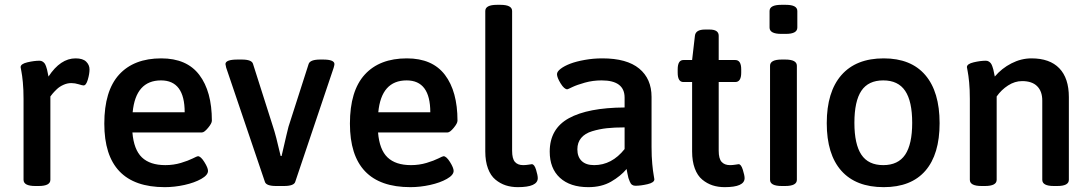

<svg xmlns="http://www.w3.org/2000/svg" viewBox="-20 -773 4541 800"><path d="M294.9 -529.8Q325.2 -529.8 339.1 -516.1Q353 -502.4 353 -483.9Q353 -465.3 345.9 -441.2Q338.9 -417 328.1 -417Q323.2 -417 307.9 -421.9Q292.5 -426.8 276.9 -426.8Q260.3 -426.8 244.1 -419.4Q228 -412.1 216.8 -401.4Q205.6 -390.6 199.5 -383.3Q193.4 -376 189.9 -371.1V-23.9Q189.9 2 141.1 2H127Q78.1 2 78.1 -23.9V-360.8Q78.1 -399.9 75.2 -430.2Q72.3 -460.4 69.1 -475.6Q65.9 -490.7 65.9 -493.2Q65.9 -506.8 94.2 -513.4Q122.6 -520 145 -520Q151.9 -520 157.2 -516.6Q162.6 -513.2 165.8 -509Q168.9 -504.9 171.9 -496.6Q174.8 -488.3 176 -483.2Q177.2 -478 179.2 -467.8Q181.2 -457.5 182.1 -454.1Q231.9 -529.8 294.9 -529.8Z M651.9 -529.8Q758.3 -529.8 810.5 -460.9Q862.8 -392.1 862.8 -270Q862.8 -259.3 846.9 -240.2Q831.1 -221.2 821.8 -221.2H531.7Q537.6 -149.4 571.3 -117.2Q605 -85 668.9 -85Q703.1 -85 733.9 -94.2Q764.6 -103.5 783 -112.8Q801.3 -122.1 804.7 -122.1Q816.4 -122.1 831.5 -97.9Q846.7 -73.7 846.7 -61Q846.7 -43.5 818.6 -27.6Q790.5 -11.7 748.8 -2.4Q707 6.8 666.5 6.8Q414.6 6.8 414.6 -257.8Q414.6 -394.5 476.3 -462.2Q538.1 -529.8 651.9 -529.8ZM650.9 -438Q545.4 -438 532.7 -305.2H749.5Q749.5 -438 650.9 -438Z M1326.2 -524.9Q1373.5 -524.9 1373.5 -505.9Q1373.5 -502 1370.1 -490.2L1210.4 -16.1Q1205.6 2 1163.1 2H1130.4Q1088.4 2 1083.5 -16.1L922.4 -491.2Q919.4 -502.9 919.4 -505.9Q919.4 -524.9 970.2 -524.9H987.3Q1029.3 -524.9 1034.2 -506.8L1117.2 -246.1Q1129.4 -210.4 1149.4 -123H1153.3Q1178.7 -233.4 1182.1 -245.1L1266.1 -506.8Q1272.5 -524.9 1314.5 -524.9Z M1675.3 -529.8Q1781.7 -529.8 1834 -460.9Q1886.2 -392.1 1886.2 -270Q1886.2 -259.3 1870.4 -240.2Q1854.5 -221.2 1845.2 -221.2H1555.2Q1561 -149.4 1594.7 -117.2Q1628.4 -85 1692.4 -85Q1726.6 -85 1757.3 -94.2Q1788.1 -103.5 1806.4 -112.8Q1824.7 -122.1 1828.1 -122.1Q1839.8 -122.1 1855 -97.9Q1870.1 -73.7 1870.1 -61Q1870.1 -43.5 1842 -27.6Q1814 -11.7 1772.2 -2.4Q1730.5 6.8 1689.9 6.8Q1438 6.8 1438 -257.8Q1438 -394.5 1499.8 -462.2Q1561.5 -529.8 1675.3 -529.8ZM1674.3 -438Q1568.8 -438 1556.2 -305.2H1772.9Q1772.9 -438 1674.3 -438Z M2064.9 -752.9Q2113.8 -752.9 2113.8 -727.1V-145Q2113.8 -111.8 2125.5 -98.4Q2137.2 -85 2159.7 -85Q2171.4 -85 2182.4 -86.9Q2193.4 -88.9 2195.8 -88.9Q2206.5 -88.9 2213.6 -65.7Q2220.7 -42.5 2220.7 -30.8Q2220.7 6.8 2137.7 6.8Q2110.4 6.8 2087.2 -0.7Q2064 -8.3 2044.2 -24.7Q2024.4 -41 2013.2 -71Q2002 -101.1 2002 -142.1V-727.1Q2002 -752.9 2050.8 -752.9Z M2489.7 -529.8Q2591.8 -529.8 2643.3 -487.3Q2694.8 -444.8 2694.8 -369.1V-160.2Q2694.8 -120.1 2697.8 -89.6Q2700.7 -59.1 2703.6 -43.9Q2706.5 -28.8 2706.5 -25.9Q2706.5 -12.2 2678.2 -5.6Q2649.9 1 2627.4 1Q2619.6 1 2613.8 -2.9Q2607.9 -6.8 2604 -16.6Q2600.1 -26.4 2598.4 -31.5Q2596.7 -36.6 2594 -51.5Q2591.3 -66.4 2590.8 -68.8Q2565.9 -39.1 2526.1 -16.1Q2486.3 6.8 2431.6 6.8Q2355.5 6.8 2313 -32.2Q2270.5 -71.3 2270.5 -141.1Q2270.5 -236.3 2350.1 -280.3Q2429.7 -324.2 2582.5 -325.2V-366.2Q2582.5 -438 2486.8 -438Q2450.2 -438 2417 -428.7Q2383.8 -419.4 2364.7 -410.2Q2345.7 -400.9 2343.8 -400.9Q2331.1 -400.9 2315.9 -425.5Q2300.8 -450.2 2300.8 -463.9Q2300.8 -474.6 2315.9 -486.3Q2331.1 -498 2356 -507.6Q2380.9 -517.1 2416.5 -523.4Q2452.1 -529.8 2489.7 -529.8ZM2582.5 -242.2Q2540 -242.2 2508.8 -238.8Q2477.5 -235.4 2447.5 -226.3Q2417.5 -217.3 2401.6 -198.2Q2385.7 -179.2 2385.7 -150.9Q2385.7 -119.6 2403.6 -102.3Q2421.4 -85 2455.6 -85Q2529.3 -85 2582.5 -151.9Z M2936.5 -649.9Q2974.6 -649.9 2974.6 -624V-522.9H3043.5Q3068.4 -522.9 3068.4 -483.9V-470.2Q3068.4 -431.2 3043.5 -431.2H2974.6V-145Q2974.6 -111.8 2986.8 -98.4Q2999 -85 3021.5 -85Q3033.2 -85 3044.2 -86.9Q3055.2 -88.9 3057.6 -88.9Q3067.9 -88.9 3075.2 -65.4Q3082.5 -42 3082.5 -30.8Q3082.5 6.8 2999.5 6.8Q2972.2 6.8 2949 -0.7Q2925.8 -8.3 2906 -24.7Q2886.2 -41 2875 -71Q2863.8 -101.1 2863.8 -142.1V-431.2H2827.6Q2803.7 -431.2 2803.7 -470.2V-483.9Q2803.7 -522.9 2827.6 -522.9H2863.8L2875.5 -624Q2878.4 -649.9 2917.5 -649.9Z M3254.4 -752.9Q3302.2 -752.9 3302.2 -727.1V-658.2Q3302.2 -631.8 3254.4 -631.8H3235.4Q3186.5 -631.8 3186.5 -658.2V-727.1Q3186.5 -752.9 3235.4 -752.9ZM3251.5 -524.9Q3300.3 -524.9 3300.3 -499V-23.9Q3300.3 2 3251.5 2H3237.3Q3188.5 2 3188.5 -23.9V-499Q3188.5 -524.9 3237.3 -524.9Z M3662.1 -529.8Q3775.9 -529.8 3835.4 -460.2Q3895 -390.6 3895 -259.8Q3895 -129.9 3835.7 -61.5Q3776.4 6.8 3662.1 6.8Q3546.4 6.8 3485.6 -61.5Q3424.8 -129.9 3424.8 -259.8Q3424.8 -390.1 3485.8 -460Q3546.9 -529.8 3662.1 -529.8ZM3540 -261.2Q3540 -171.9 3569.1 -128.4Q3598.1 -85 3660.2 -85Q3722.2 -85 3751.5 -128.4Q3780.8 -171.9 3780.8 -261.2Q3780.8 -351.1 3751.5 -394.5Q3722.2 -438 3660.2 -438Q3598.1 -438 3569.1 -394.8Q3540 -351.6 3540 -261.2Z M4277.8 -529.8Q4354 -529.8 4393.8 -488.5Q4433.6 -447.3 4433.6 -368.2V-23.9Q4433.6 2 4385.7 2H4370.6Q4322.8 2 4322.8 -23.9V-354Q4322.8 -392.6 4301.5 -413.8Q4280.3 -435.1 4238.8 -435.1Q4208.5 -435.1 4180.4 -417Q4152.3 -398.9 4132.8 -371.1V-23.9Q4132.8 2 4084 2H4069.8Q4021 2 4021 -23.9V-360.8Q4021 -399.9 4018.1 -430.2Q4015.1 -460.4 4012 -475.6Q4008.8 -490.7 4008.8 -493.2Q4008.8 -506.8 4037.1 -513.4Q4065.4 -520 4087.9 -520Q4094.7 -520 4100.1 -516.6Q4105.5 -513.2 4108.6 -509Q4111.8 -504.9 4114.7 -496.6Q4117.7 -488.3 4118.9 -483.2Q4120.1 -478 4122.1 -467.8Q4124 -457.5 4125 -454.1Q4153.8 -488.3 4194.3 -509Q4234.9 -529.8 4277.8 -529.8Z"/></svg>

Font: Asap Symbol
Style: Regular
Weight: 900
Designer: Tania Quindós, Elena González Miranda, Marcela Romero, Pablo Cosgaya
Foundry: Omnibus-Type
Version: Version 1.000;PS 001.000;hotconv 1.0.70;makeotf.lib2.5.58329